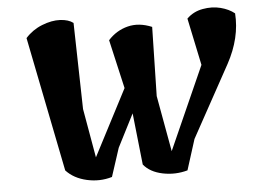

<svg xmlns="http://www.w3.org/2000/svg" viewBox="-53 -821 1173 889"><g transform="rotate(-5 534.0 -376.5)"><path d="M891 -490 845 -709Q875 -739 919 -747Q963 -755 1002 -745Q1041 -735 1067 -714Q1075 -600 1012 -484L829 -151L784 -9Q727 7 668.5 -5Q610 -17 580 -54L554 -294L476 -141L433 -9Q376 8 316 -5.5Q256 -19 220 -58L95 -684Q127 -720 172.5 -738Q218 -756 257 -754Q296 -752 318 -735L327 -334L367 -106L527 -414L475 -641Q513 -683 566 -696.5Q619 -710 679 -685L672 -364L719 -104Z"/></g></svg>

Font: Tillana
Style: Bold
Weight: 700
Designer: Lipi Raval (Devanagari, Latin), Jonny Pinhorn (Latin)
Foundry: Indian Type Foundry
Version: Version 2.002;PS 1.0;hotconv 1.0.79;makeotf.lib2.5.61930; tt